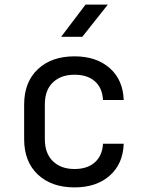

<svg xmlns="http://www.w3.org/2000/svg" viewBox="-20 -805 640 835"><path d="M304 10Q204 10 144.5 -46Q85 -102 85 -200V-350Q85 -448 144.5 -504Q204 -560 304 -560Q399 -560 457 -509Q515 -458 518 -370H428Q425 -423 392.5 -451.5Q360 -480 304 -480Q245 -480 210 -446.5Q175 -413 175 -351V-200Q175 -138 210 -104Q245 -70 304 -70Q360 -70 392.5 -99Q425 -128 428 -180H518Q515 -92 457 -41Q399 10 304 10ZM246 -645 352 -785H449L338 -645Z"/></svg>

Font: NKDuy Mono
Style: Regular
Weight: 400
Monospace: yes
Designer: NKDuy
Foundry: NKDuy
Version: Version 2.251; ttfautohint (v1.8.4.7-5d5b)